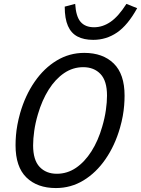

<svg xmlns="http://www.w3.org/2000/svg" viewBox="-20 -938 715 973"><path d="M407 -670Q501.3 -670 556.3 -616.3Q611.3 -562.6 611.3 -453.3Q611.3 -429.5 609.2 -403.7Q607.2 -378 602.2 -350.1Q597.2 -322.3 588 -289.9Q562.1 -200.1 514.6 -131.4Q467.2 -62.7 403.3 -23.9Q339.5 15 263.1 15Q168.8 15 113.8 -38.7Q58.8 -92.4 58.8 -201.7Q58.8 -226.2 60.9 -251.6Q62.9 -277 68.1 -305.2Q73.2 -333.4 82.1 -365.1Q108 -454.9 155.5 -523.6Q202.9 -592.3 267.1 -631.1Q331.3 -670 407 -670ZM268 -57.4Q320.7 -57.4 365 -87.4Q409.3 -117.5 443.5 -171.3Q477.7 -225.2 498 -296.2Q511 -340.2 516.6 -380.4Q522.3 -420.5 522.3 -453.5Q522.3 -528.1 489.3 -562.9Q456.4 -597.6 401.8 -597.6Q349.4 -597.6 305.1 -567.6Q260.8 -537.5 226.9 -484Q193.1 -430.5 172.1 -358.8Q159.1 -314.8 153.5 -274.6Q147.8 -234.5 147.8 -201.5Q147.8 -126.9 180.8 -92.1Q213.7 -57.4 268 -57.4ZM456.6 -799.9Q500.4 -799.9 540.1 -827.2Q579.9 -854.4 620.7 -918.3L675.1 -896.5Q627.4 -810.1 573 -773.1Q518.6 -736 452.3 -736Q404.9 -736 372.7 -752.9Q340.5 -769.8 324.3 -806.6Q308 -843.5 308 -904.4L361 -918.3Q365 -854.1 388.6 -827Q412.2 -799.9 456.6 -799.9Z"/></svg>

Font: Intel One Mono Light
Style: Italic
Weight: 300
Italic angle: -16°
Monospace: yes
Designer: Fred Shallcrass
Foundry: Frere-Jones Type LLC
Version: Version 1.004